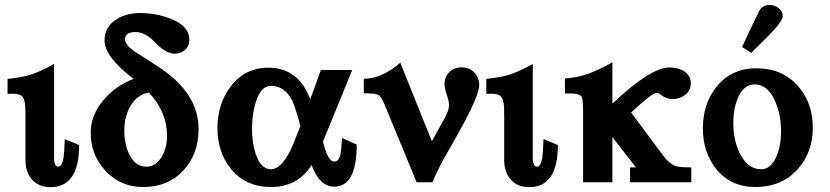

<svg xmlns="http://www.w3.org/2000/svg" viewBox="-20 -731 3327 770"><path d="M297.4 -149.4Q297.4 19.5 182.6 19.5Q133.8 19.5 106.9 -12.7Q82.5 -42 82 -87.9V-261.7Q82 -292.5 81.5 -298.8Q80.1 -332 69.8 -343.5Q59.6 -355 30.3 -355Q21.5 -355 10.3 -354.5V-414.6Q65.4 -419.9 102.1 -431.2Q141.6 -443.8 196.8 -474.6V-97.2Q196.8 -62.5 214.4 -62.5Q228.5 -62.5 234.9 -98.6Q237.8 -117.7 239.7 -173.3Z M776.4 -213.4Q776.4 -114.7 717.3 -49.8Q655.8 19 554.2 19Q462.4 19 402.3 -46.9Q343.8 -109.4 343.8 -199.2Q343.8 -271 397 -332Q444.3 -387.2 515.6 -414.6Q505.4 -422.4 482.9 -441.4Q398.9 -512.7 399.4 -569.3Q399.4 -624.5 449.2 -654.8Q488.8 -678.7 541 -678.7Q602.1 -678.7 658.7 -658.2Q739.3 -628.9 739.3 -571.3Q739.3 -545.4 721.4 -530.5Q703.6 -515.6 680.2 -515.6Q645.5 -515.6 604.2 -559.1Q563 -602.5 523.4 -602.5Q481.4 -602.5 481.4 -573.2Q481.4 -552.7 519.5 -524.4Q551.8 -504.9 620.6 -459.5Q776.4 -356 776.4 -213.4ZM649.9 -187.5Q649.9 -281.7 577.1 -359.9Q528.8 -351.1 502.9 -305.2Q478.5 -264.2 478.5 -206.5Q478.5 -151.4 499.5 -109.9Q523.9 -62.5 566.4 -62.5Q604.5 -62.5 628.9 -103Q649.9 -139.2 649.9 -187.5Z M1410.6 -150.9Q1410.6 17.6 1320.3 17.6Q1261.7 17.6 1229.5 -68.8Q1173.3 19 1067.4 19Q964.4 19 905.3 -54.7Q852.1 -121.1 852.1 -217.8Q852.1 -310.5 901.4 -378.9Q958.5 -459.5 1056.2 -459.5Q1177.2 -459.5 1224.1 -333Q1243.7 -384.3 1266.6 -450.2H1392.6L1275.4 -163.6Q1294.4 -83 1320.3 -83Q1339.4 -83 1345.7 -113.3Q1348.6 -128.9 1351.6 -177.7ZM1184.6 -224.6Q1164.1 -303.7 1151.4 -329.1Q1120.6 -386.7 1066.4 -386.7Q1025.9 -386.7 1005.9 -321.8Q990.7 -273.4 990.7 -215.3Q990.7 -155.8 1005.9 -112.3Q1026.4 -52.2 1067.4 -52.2Q1104.5 -52.2 1141.6 -121.6Q1151.4 -140.1 1184.6 -224.6Z M1901.9 -390.6Q1901.9 -347.2 1821.3 -202.6L1760.3 -94.7Q1729.5 -38.6 1714.4 0H1650.9L1522.9 -310.1Q1509.3 -343.3 1497.8 -350.1Q1486.3 -356.9 1439 -356.9V-415Q1510.3 -415 1585.4 -479.5L1711.9 -164.6L1764.2 -258.8Q1780.8 -289.1 1780.8 -310.1Q1780.8 -324.2 1771.7 -351.1Q1762.7 -377.9 1762.7 -393.1Q1762.7 -421.4 1781.5 -441.2Q1800.3 -460.9 1831.5 -460.9Q1862.3 -460.9 1882.1 -440.4Q1901.9 -419.9 1901.9 -390.6Z M2217.3 -149.4Q2217.3 19.5 2102.5 19.5Q2053.7 19.5 2026.9 -12.7Q2002.4 -42 2002 -87.9V-261.7Q2002 -292.5 2001.5 -298.8Q2000 -332 1989.7 -343.5Q1979.5 -355 1950.2 -355Q1941.4 -355 1930.2 -354.5V-414.6Q1985.4 -419.9 2022 -431.2Q2061.5 -443.8 2116.7 -474.6V-97.2Q2116.7 -62.5 2134.3 -62.5Q2148.4 -62.5 2154.8 -98.6Q2157.7 -117.7 2159.7 -173.3Z M2752.4 0H2506.8V-59.6H2530.3L2436 -181.2V0H2318.4V-277.8Q2318.4 -331.1 2313 -342.3Q2305.2 -358.9 2245.6 -356V-416Q2300.3 -420.9 2338.9 -435.1Q2375.5 -447.8 2436 -481V-315.4Q2588.9 -460 2664.1 -460.4Q2694.8 -460.4 2717.8 -448.7Q2750 -431.2 2750.5 -397Q2750.5 -367.7 2726.6 -349.6Q2706.1 -334 2678.2 -334Q2649.9 -334 2624.5 -355Q2620.6 -357.9 2612.8 -358.4Q2595.2 -358.4 2511.2 -279.8L2639.6 -106.9Q2664.1 -74.7 2688.5 -65.4Q2705.1 -59.6 2752.4 -59.6Z M3239.7 -219.7Q3239.7 -120.1 3179.7 -53.2Q3115.7 18.6 3010.3 19Q2909.7 19 2851.1 -54.7Q2798.8 -121.1 2798.8 -215.8Q2798.8 -313 2852.1 -381.3Q2912.1 -457.5 3014.2 -457Q3117.2 -457 3180.2 -386.2Q3239.7 -318.4 3239.7 -219.7ZM3112.3 -204.1Q3112.3 -272 3087.9 -326.7Q3058.6 -392.1 3006.8 -392.6Q2963.4 -392.6 2940.4 -340.3Q2920.9 -296.9 2920.9 -238.8Q2920.9 -168.9 2946.8 -116.2Q2978.5 -52.2 3032.2 -52.2Q3072.8 -52.2 3094.2 -104.5Q3112.3 -147 3112.3 -204.1ZM3065.9 -591.8Q3039.1 -565.9 2992.7 -519L2956.1 -542.5Q2979 -593.8 3024.9 -687.5Q3037.6 -711.4 3067.9 -710.9Q3086.9 -710.9 3103 -698.2Q3119.1 -685.5 3119.1 -666Q3119.1 -646.5 3065.9 -591.8Z"/></svg>

Font: Accordance
Style: Bold
Weight: 700
Version: Version 1.2 (build January 31, 2020) Miklal Software Solutio